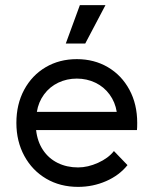

<svg xmlns="http://www.w3.org/2000/svg" viewBox="-20 -713 600 750"><path d="M285 17Q215 17 160.5 -15Q106 -47 75 -104Q44 -161 44 -233Q44 -306 74.5 -362.5Q105 -419 158.5 -450.5Q212 -482 280 -482Q348 -482 401.5 -450.5Q455 -419 485.5 -362.5Q516 -306 516 -233Q516 -214 515 -205H121Q126 -160 148 -127Q170 -94 205.5 -76.5Q241 -59 285 -59Q323 -59 363 -77Q403 -95 425 -123L478 -68Q446 -28 394.5 -5.5Q343 17 285 17ZM280 -406Q241 -406 207.5 -390Q174 -374 152 -344Q130 -314 124 -276H436Q430 -314 408 -344Q386 -374 352.5 -390Q319 -406 280 -406ZM392 -693 313 -543H237L292 -693Z"/></svg>

Font: Kreadon
Style: Regular
Weight: 400
Designer: kohakuno
Foundry: StudioGnu
Version: Version 1.000;Glyphs 3.1.2 (3151)